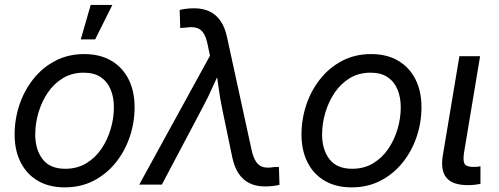

<svg xmlns="http://www.w3.org/2000/svg" viewBox="-20 -770 2080 801"><path d="M250 11.7Q185.1 11.7 138.2 -15.6Q91.3 -43 66.2 -92.8Q41 -142.6 41 -208.5Q41 -272.5 61 -332.5Q81.1 -392.6 119.1 -440.4Q157.2 -488.3 210.9 -516.4Q264.6 -544.4 331.5 -544.4Q396.5 -544.4 443.6 -517.1Q490.7 -489.7 516.1 -439.9Q541.5 -390.1 541.5 -322.8Q541.5 -258.3 521 -198.2Q500.5 -138.2 462.2 -90.8Q423.8 -43.5 370.4 -15.9Q316.9 11.7 250 11.7ZM252.4 -65.9Q301.8 -65.9 339.6 -88.6Q377.4 -111.3 403.1 -149.2Q428.7 -187 441.9 -232.2Q455.1 -277.3 455.1 -322.3Q455.1 -364.3 441.4 -397Q427.7 -429.7 400.1 -448.2Q372.6 -466.8 329.1 -466.8Q280.3 -466.8 242.7 -444.1Q205.1 -421.4 179.4 -383.5Q153.8 -345.7 140.4 -300Q127 -254.4 127 -208.5Q127 -146.5 157.5 -106.2Q188 -65.9 252.4 -65.9ZM316.9 -605.5 358.4 -749.5H448.7L377 -605.5Z M561 0 856 -537.6 846.2 -584Q839.8 -616.2 828.1 -633.1Q816.4 -649.9 798.6 -654.3Q780.8 -658.7 754.9 -654.8L731.9 -653.3L729.5 -728.5Q739.3 -731 755.6 -733.2Q772 -735.4 790.5 -735.4Q826.7 -735.4 854 -722.4Q881.3 -709.5 899.9 -682.9Q918.5 -656.2 927.2 -614.7L1029.8 -143.6Q1037.1 -111.3 1049.1 -94.2Q1061 -77.1 1078.9 -72.8Q1096.7 -68.4 1121.1 -72.8L1143.6 -73.7L1146 1Q1137.2 3.4 1121.1 5.6Q1105 7.8 1085.4 7.8Q1048.8 7.8 1021.5 -5.4Q994.1 -18.6 976.1 -45.2Q958 -71.8 949.2 -112.8L907.2 -314.9Q897.5 -361.8 891.6 -406.7Q885.7 -451.7 878.9 -495.6H907.7Q887.2 -452.1 866.9 -406.5Q846.7 -360.8 821.8 -314.9L655.3 0Z M1446.8 11.7Q1381.8 11.7 1335 -15.6Q1288.1 -43 1262.9 -92.8Q1237.8 -142.6 1237.8 -208.5Q1237.8 -272.5 1257.8 -332.5Q1277.8 -392.6 1315.9 -440.4Q1354 -488.3 1407.7 -516.4Q1461.4 -544.4 1528.3 -544.4Q1593.3 -544.4 1640.4 -517.1Q1687.5 -489.7 1712.9 -439.9Q1738.3 -390.1 1738.3 -322.8Q1738.3 -258.3 1717.8 -198.2Q1697.3 -138.2 1658.9 -90.8Q1620.6 -43.5 1567.1 -15.9Q1513.7 11.7 1446.8 11.7ZM1449.2 -65.9Q1498.5 -65.9 1536.4 -88.6Q1574.2 -111.3 1599.9 -149.2Q1625.5 -187 1638.7 -232.2Q1651.9 -277.3 1651.9 -322.3Q1651.9 -364.3 1638.2 -397Q1624.5 -429.7 1596.9 -448.2Q1569.3 -466.8 1525.9 -466.8Q1477.1 -466.8 1439.5 -444.1Q1401.9 -421.4 1376.2 -383.5Q1350.6 -345.7 1337.2 -300Q1323.7 -254.4 1323.7 -208.5Q1323.7 -146.5 1354.2 -106.2Q1384.8 -65.9 1449.2 -65.9Z M1933.1 2.4Q1868.2 2.4 1842.8 -28.1Q1817.4 -58.6 1827.1 -119.6L1896.5 -535.6H1982.9L1916.5 -137.2Q1910.6 -101.6 1917.7 -87.6Q1924.8 -73.7 1954.1 -73.7Q1964.8 -73.7 1971.9 -74.2Q1979 -74.7 1984.4 -76.2V-2.9Q1975.1 -1 1961.4 0.7Q1947.8 2.4 1933.1 2.4Z"/></svg>

Font: Inter 20pt
Style: Italic
Weight: 400
Italic angle: -9.3988°
Version: Version 4.001;git-66647c0bb